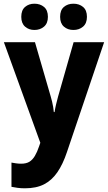

<svg xmlns="http://www.w3.org/2000/svg" viewBox="-20 -778 584 1038"><path d="M1 -550H169L254 -257Q258 -244 261.5 -229Q265 -214 267.5 -199.5Q270 -185 271 -172H275Q278 -192 283 -213Q288 -234 294 -256L378 -550H543L342 44Q320 110 290 153.5Q260 197 218 218.5Q176 240 115 240Q93 240 75 237.5Q57 235 42 232V101Q53 103 66.5 105Q80 107 94 107Q122 107 139 96.5Q156 86 168.5 65Q181 44 191 14L198 -6ZM95 -687Q95 -723 115.5 -740.5Q136 -758 166 -758Q197 -758 218 -740.5Q239 -723 239 -687Q239 -652 218 -634Q197 -616 166 -616Q136 -616 115.5 -634Q95 -652 95 -687ZM305 -687Q305 -723 325.5 -740.5Q346 -758 377 -758Q408 -758 429 -740.5Q450 -723 450 -687Q450 -652 429 -634Q408 -616 377 -616Q346 -616 325.5 -634Q305 -652 305 -687Z"/></svg>

Font: Noto Sans Khmer SemiCondensed ExtraBold
Style: Regular
Weight: 800
Width: 4
Designer: Danh Hong and the Monotype Design Team
Foundry: Monotype Imaging Inc.
Version: Version 2.004